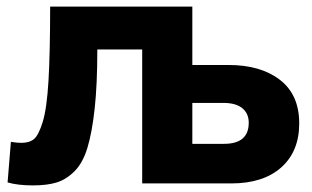

<svg xmlns="http://www.w3.org/2000/svg" viewBox="-20 -556 946 582"><path d="M411 0V-406H275Q275 -300 267 -227Q259 -154 245 -108Q231 -62 206 -37Q181 -12 152 -3Q123 6 80 6Q34 6 3 -3L13 -126Q31 -123 45 -123Q69 -123 83 -134.5Q97 -146 109.5 -186.5Q122 -227 127 -311.5Q132 -396 132 -536H563V-359H673Q770 -359 828.5 -314Q887 -269 887 -182Q887 -97 832.5 -48.5Q778 0 681 0ZM658 -244H563V-120H659Q734 -120 734 -184Q734 -212 714.5 -228Q695 -244 658 -244Z"/></svg>

Font: Quicksand
Style: Bold
Weight: 700
Version: Version 3.000